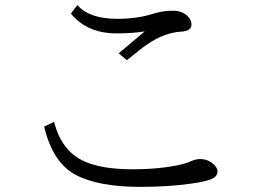

<svg xmlns="http://www.w3.org/2000/svg" viewBox="-20 -747 1040 752"><path d="M444.8 -538.1 546.9 -624Q499 -616.2 437.5 -616.2Q320.8 -616.2 257.8 -693.8L282.7 -727.1Q330.6 -673.3 438 -673.3Q516.6 -673.3 577.1 -692.4Q617.2 -705.1 656.7 -705.1Q690.4 -705.1 711.9 -686.5Q730 -670.9 730 -651.4Q730 -625.5 689 -623Q623 -619.1 555.2 -572.3Q526.9 -552.7 477.1 -511.2ZM191.9 -270Q220.7 -155.3 310.1 -115.2Q378.9 -84 499 -84Q610.8 -84 692.4 -103.5Q712.4 -108.4 729.5 -116.2Q747.6 -124 764.2 -124Q795.9 -124 818.8 -101.6Q832 -88.9 832 -75.2Q832 -53.2 800.3 -42.5Q778.8 -35.2 731.9 -28.3Q642.1 -15.1 529.8 -15.1Q364.7 -15.1 275.9 -62.5Q187 -109.4 152.8 -251Z"/></svg>

Font: BIZ UDMincho
Style: Regular
Weight: 400
Monospace: yes
Designer: TypeBank Co., Ltd.
Foundry: Morisawa Inc.
Version: Version 1.06